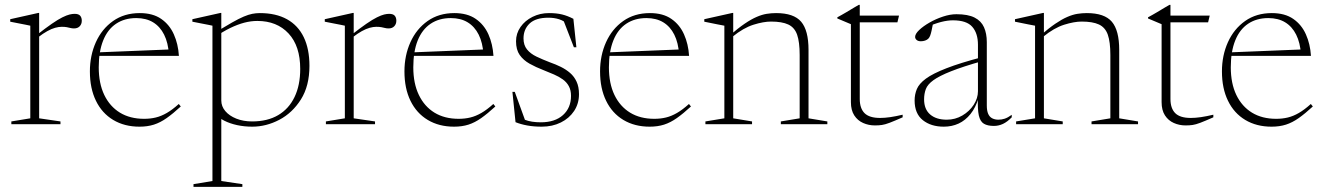

<svg xmlns="http://www.w3.org/2000/svg" viewBox="-20 -498 5318 770"><path d="M279 -442.5Q295 -442.5 301.5 -435Q308 -427.5 308 -415Q308 -401.5 299.8 -392.8Q291.5 -384 277 -384Q269 -384 262.2 -385.8Q255.5 -387.5 247.8 -389Q240 -390.5 227.5 -390.5Q215.5 -390.5 201 -386.5Q186.5 -382.5 169.8 -373.2Q153 -364 133 -348.5L126.5 -357Q163 -385.5 188 -402.8Q213 -420 230.2 -428.5Q247.5 -437 259 -439.8Q270.5 -442.5 279 -442.5ZM137 -360V-23.5L222.5 -11V0H25.5V-11L101.5 -23.5V-395Q95 -396.5 83.2 -398.8Q71.5 -401 55.5 -404.2Q39.5 -407.5 21 -411V-421L133 -446H137Z M540.5 -445.5Q593 -445.5 626.5 -422.2Q660 -399 677.2 -360.2Q694.5 -321.5 697.5 -274H372.5V-288L669 -300L657.5 -279.5Q654.5 -326.5 638.2 -359Q622 -391.5 594 -408.5Q566 -425.5 526.5 -425.5Q479.5 -425.5 445.5 -402.8Q411.5 -380 393.8 -335.8Q376 -291.5 376 -228Q376 -163.5 398.2 -117.2Q420.5 -71 461 -46.2Q501.5 -21.5 558 -21.5Q583 -21.5 604.8 -26.8Q626.5 -32 649 -45Q671.5 -58 697 -81L705 -71Q674 -42.5 648.5 -24.5Q623 -6.5 597.2 1.8Q571.5 10 539.5 10Q479 10 434 -17Q389 -44 364.8 -93.8Q340.5 -143.5 340.5 -211.5Q340.5 -275.5 364.5 -328.8Q388.5 -382 433.5 -413.8Q478.5 -445.5 540.5 -445.5Z M1184 -221.5Q1184 -313.5 1137.2 -363.8Q1090.5 -414 1012 -414Q986 -414 959.5 -407Q933 -400 903.5 -385.8Q874 -371.5 840 -348L839 -365.5Q882 -391.5 910.2 -407.5Q938.5 -423.5 957.5 -431.5Q976.5 -439.5 991.5 -442.5Q1006.5 -445.5 1022 -445.5Q1086.5 -445.5 1131 -420.8Q1175.5 -396 1198.2 -348.8Q1221 -301.5 1221 -234Q1221 -153.5 1186.8 -99.2Q1152.5 -45 1100 -17.5Q1047.5 10 991.5 10Q960 10 931 3.8Q902 -2.5 879 -14.2Q856 -26 842.5 -42H867.5V228L952 240.5V251.5H756V240.5L832 228V-395Q825.5 -396.5 813.8 -398.8Q802 -401 786 -404.2Q770 -407.5 751.5 -411V-421L863.5 -446H867.5V-372.5V-95Q867.5 -71.5 883.5 -52.5Q899.5 -33.5 927.8 -22.2Q956 -11 991 -11Q1052.5 -11 1095.5 -36.2Q1138.5 -61.5 1161.2 -108.8Q1184 -156 1184 -221.5Z M1540.5 -442.5Q1556.5 -442.5 1563 -435Q1569.5 -427.5 1569.5 -415Q1569.5 -401.5 1561.2 -392.8Q1553 -384 1538.5 -384Q1530.5 -384 1523.8 -385.8Q1517 -387.5 1509.2 -389Q1501.5 -390.5 1489 -390.5Q1477 -390.5 1462.5 -386.5Q1448 -382.5 1431.2 -373.2Q1414.5 -364 1394.5 -348.5L1388 -357Q1424.5 -385.5 1449.5 -402.8Q1474.5 -420 1491.8 -428.5Q1509 -437 1520.5 -439.8Q1532 -442.5 1540.5 -442.5ZM1398.5 -360V-23.5L1484 -11V0H1287V-11L1363 -23.5V-395Q1356.5 -396.5 1344.8 -398.8Q1333 -401 1317 -404.2Q1301 -407.5 1282.5 -411V-421L1394.5 -446H1398.5Z M1802 -445.5Q1854.5 -445.5 1888 -422.2Q1921.5 -399 1938.8 -360.2Q1956 -321.5 1959 -274H1634V-288L1930.5 -300L1919 -279.5Q1916 -326.5 1899.8 -359Q1883.5 -391.5 1855.5 -408.5Q1827.5 -425.5 1788 -425.5Q1741 -425.5 1707 -402.8Q1673 -380 1655.2 -335.8Q1637.5 -291.5 1637.5 -228Q1637.5 -163.5 1659.8 -117.2Q1682 -71 1722.5 -46.2Q1763 -21.5 1819.5 -21.5Q1844.5 -21.5 1866.2 -26.8Q1888 -32 1910.5 -45Q1933 -58 1958.5 -81L1966.5 -71Q1935.5 -42.5 1910 -24.5Q1884.5 -6.5 1858.8 1.8Q1833 10 1801 10Q1740.5 10 1695.5 -17Q1650.5 -44 1626.2 -93.8Q1602 -143.5 1602 -211.5Q1602 -275.5 1626 -328.8Q1650 -382 1695 -413.8Q1740 -445.5 1802 -445.5Z M2181.5 -445.5Q2212 -445.5 2234.2 -440Q2256.5 -434.5 2279.5 -422.5L2291.5 -308.5H2281.5L2236.5 -424.5L2265.5 -395.5Q2242 -414.5 2222.2 -420.8Q2202.5 -427 2179.5 -427Q2128.5 -427 2104 -403.8Q2079.5 -380.5 2079.5 -344Q2079.5 -317 2093.5 -299.8Q2107.5 -282.5 2131.5 -271Q2155.5 -259.5 2185.5 -248Q2208.5 -240 2229.2 -229.8Q2250 -219.5 2266.2 -205.5Q2282.5 -191.5 2292.2 -170.8Q2302 -150 2302 -120.5Q2302 -82.5 2282.5 -53Q2263 -23.5 2229.2 -6.8Q2195.5 10 2152.5 10Q2120.5 10 2094.5 5.2Q2068.5 0.5 2047.5 -8L2035 -129.5H2044.5L2089 -7L2060.5 -29.5Q2071 -23 2084.5 -17.8Q2098 -12.5 2114 -10Q2130 -7.5 2149 -7.5Q2205.5 -7.5 2237.8 -36.5Q2270 -65.5 2270 -113.5Q2270 -136.5 2261.2 -152.5Q2252.5 -168.5 2237.2 -179.5Q2222 -190.5 2202 -199.2Q2182 -208 2159 -217Q2129 -228.5 2104 -242.5Q2079 -256.5 2064.2 -277.5Q2049.5 -298.5 2049.5 -332.5Q2049.5 -364 2067.5 -389.8Q2085.5 -415.5 2115.8 -430.5Q2146 -445.5 2181.5 -445.5Z M2586.5 -445.5Q2639 -445.5 2672.5 -422.2Q2706 -399 2723.2 -360.2Q2740.5 -321.5 2743.5 -274H2418.5V-288L2715 -300L2703.5 -279.5Q2700.5 -326.5 2684.2 -359Q2668 -391.5 2640 -408.5Q2612 -425.5 2572.5 -425.5Q2525.5 -425.5 2491.5 -402.8Q2457.5 -380 2439.8 -335.8Q2422 -291.5 2422 -228Q2422 -163.5 2444.2 -117.2Q2466.5 -71 2507 -46.2Q2547.5 -21.5 2604 -21.5Q2629 -21.5 2650.8 -26.8Q2672.5 -32 2695 -45Q2717.5 -58 2743 -81L2751 -71Q2720 -42.5 2694.5 -24.5Q2669 -6.5 2643.2 1.8Q2617.5 10 2585.5 10Q2525 10 2480 -17Q2435 -44 2410.8 -93.8Q2386.5 -143.5 2386.5 -211.5Q2386.5 -275.5 2410.5 -328.8Q2434.5 -382 2479.5 -413.8Q2524.5 -445.5 2586.5 -445.5Z M2920.5 -363.5V-23.5L2996 -11V0H2809V-11L2885 -23.5V-395Q2877 -396.5 2857.8 -400.2Q2838.5 -404 2804.5 -411V-421L2916.5 -446H2920.5ZM3111.5 -11 3187 -23.5V-277.5Q3187 -329.5 3176.8 -358.8Q3166.5 -388 3141.2 -399.8Q3116 -411.5 3072 -411.5Q3042 -411.5 3001.5 -398.8Q2961 -386 2917.5 -350.5L2905.5 -355Q2940 -385 2966.5 -403Q2993 -421 3014.5 -430.2Q3036 -439.5 3054.8 -442.5Q3073.5 -445.5 3092.5 -445.5Q3163.5 -445.5 3193 -410.8Q3222.5 -376 3222.5 -298V-23.5L3298 -11V0H3111.5Z M3428 -101Q3428 -63.5 3447.2 -44.2Q3466.5 -25 3509.5 -25Q3528 -25 3550.2 -28.2Q3572.5 -31.5 3600 -38V-27.5Q3566 -12.5 3547.5 -5.5Q3529 1.5 3516.8 3.2Q3504.5 5 3488.5 5Q3463.5 5 3441.5 -4.8Q3419.5 -14.5 3406 -35.2Q3392.5 -56 3392.5 -88.5V-401L3338 -424V-428.5Q3347 -433.5 3356 -438.5Q3365 -443.5 3373.8 -448.8Q3382.5 -454 3390.8 -459Q3399 -464 3407.2 -468.8Q3415.5 -473.5 3424 -478.5H3428V-419.5ZM3403 -408.5V-435.5H3585.5L3579 -408.5Z M3921 -269.5V-253.5Q3841.5 -231 3794.2 -212.2Q3747 -193.5 3723.5 -176.5Q3700 -159.5 3693 -140.8Q3686 -122 3686 -99.5Q3686 -60 3710.2 -39Q3734.5 -18 3777 -18Q3811 -18 3839.5 -34.8Q3868 -51.5 3885 -77.8Q3902 -104 3902 -132V-318.5Q3902 -364.5 3879.2 -390.5Q3856.5 -416.5 3801.5 -416.5Q3780 -416.5 3753.8 -409.8Q3727.5 -403 3691 -387L3721.5 -402.5Q3718.5 -387 3716 -375.2Q3713.5 -363.5 3710.5 -355.5Q3707.5 -347.5 3703 -343Q3698 -338 3689.8 -335.2Q3681.5 -332.5 3673 -332.5Q3662 -332.5 3656 -337.8Q3650 -343 3650 -350Q3650 -362 3666.2 -377.5Q3682.5 -393 3707.8 -407.5Q3733 -422 3761.8 -431.5Q3790.5 -441 3815.5 -441Q3862 -441 3888.5 -427.5Q3915 -414 3926.2 -388.8Q3937.5 -363.5 3937.5 -329V-75Q3937.5 -54 3943 -41.5Q3948.5 -29 3959.2 -23.5Q3970 -18 3984 -18Q3997 -18 4009.2 -22Q4021.5 -26 4037.5 -37.5V-27.5Q4020 -9.5 4002.5 -1.2Q3985 7 3966 7Q3940.5 7 3925.8 -1.8Q3911 -10.5 3905.5 -35Q3900 -59.5 3902 -106.5L3905 -107Q3893 -66.5 3872.2 -40.8Q3851.5 -15 3824.5 -2.5Q3797.5 10 3765 10Q3713.5 10 3680.8 -16.2Q3648 -42.5 3648 -95Q3648 -119.5 3657 -141Q3666 -162.5 3693.5 -182.8Q3721 -203 3775.5 -224.2Q3830 -245.5 3921 -269.5Z M4166.5 -363.5V-23.5L4242 -11V0H4055V-11L4131 -23.5V-395Q4123 -396.5 4103.8 -400.2Q4084.5 -404 4050.5 -411V-421L4162.5 -446H4166.5ZM4357.5 -11 4433 -23.5V-277.5Q4433 -329.5 4422.8 -358.8Q4412.5 -388 4387.2 -399.8Q4362 -411.5 4318 -411.5Q4288 -411.5 4247.5 -398.8Q4207 -386 4163.5 -350.5L4151.5 -355Q4186 -385 4212.5 -403Q4239 -421 4260.5 -430.2Q4282 -439.5 4300.8 -442.5Q4319.5 -445.5 4338.5 -445.5Q4409.5 -445.5 4439 -410.8Q4468.5 -376 4468.5 -298V-23.5L4544 -11V0H4357.5Z M4674 -101Q4674 -63.5 4693.2 -44.2Q4712.5 -25 4755.5 -25Q4774 -25 4796.2 -28.2Q4818.5 -31.5 4846 -38V-27.5Q4812 -12.5 4793.5 -5.5Q4775 1.5 4762.8 3.2Q4750.5 5 4734.5 5Q4709.5 5 4687.5 -4.8Q4665.5 -14.5 4652 -35.2Q4638.5 -56 4638.5 -88.5V-401L4584 -424V-428.5Q4593 -433.5 4602 -438.5Q4611 -443.5 4619.8 -448.8Q4628.5 -454 4636.8 -459Q4645 -464 4653.2 -468.8Q4661.5 -473.5 4670 -478.5H4674V-419.5ZM4649 -408.5V-435.5H4831.5L4825 -408.5Z M5080.5 -445.5Q5133 -445.5 5166.5 -422.2Q5200 -399 5217.2 -360.2Q5234.5 -321.5 5237.5 -274H4912.5V-288L5209 -300L5197.5 -279.5Q5194.5 -326.5 5178.2 -359Q5162 -391.5 5134 -408.5Q5106 -425.5 5066.5 -425.5Q5019.5 -425.5 4985.5 -402.8Q4951.5 -380 4933.8 -335.8Q4916 -291.5 4916 -228Q4916 -163.5 4938.2 -117.2Q4960.5 -71 5001 -46.2Q5041.5 -21.5 5098 -21.5Q5123 -21.5 5144.8 -26.8Q5166.5 -32 5189 -45Q5211.5 -58 5237 -81L5245 -71Q5214 -42.5 5188.5 -24.5Q5163 -6.5 5137.2 1.8Q5111.5 10 5079.5 10Q5019 10 4974 -17Q4929 -44 4904.8 -93.8Q4880.5 -143.5 4880.5 -211.5Q4880.5 -275.5 4904.5 -328.8Q4928.5 -382 4973.5 -413.8Q5018.5 -445.5 5080.5 -445.5Z"/></svg>

Font: Newsreader 24pt ExtraLight
Style: Regular
Weight: 250
Designer: Hugues Gentile
Foundry: Production Type
Version: Version 1.003